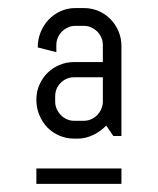

<svg xmlns="http://www.w3.org/2000/svg" viewBox="-20 -724 390 474"><path d="M259.8 -388.2 242.2 -414.1Q229.5 -400.4 210.7 -391.1Q191.9 -381.8 171.9 -381.8H163.1Q143.6 -381.8 126.5 -389.2Q109.4 -396.5 96.9 -409.4Q84.5 -422.4 77.1 -439.9Q69.8 -457.5 69.8 -478Q69.8 -497.6 77.1 -514.4Q84.5 -531.2 96.9 -543.7Q109.4 -556.2 126.5 -563.5Q143.6 -570.8 163.1 -570.8H233.9V-612.8Q233.9 -622.6 230.2 -631.1Q226.6 -639.6 220.2 -646Q213.9 -652.3 205.3 -656.2Q196.8 -660.2 187 -660.2H166Q156.2 -660.2 147.7 -656.2Q139.2 -652.3 132.8 -646Q126.5 -639.6 122.8 -631.1Q119.1 -622.6 119.1 -612.8V-595.2L73.2 -606.9Q73.2 -627 80.3 -644.5Q87.4 -662.1 99.9 -675.3Q112.3 -688.5 129.4 -696.3Q146.5 -704.1 166 -704.1H187Q206.5 -704.1 223.4 -696.8Q240.2 -689.5 252.7 -676.8Q265.1 -664.1 272.5 -647Q279.8 -629.9 279.8 -610.8V-388.2ZM233.9 -533.2H163.1Q143.6 -533.2 129.9 -519.5Q116.2 -505.9 116.2 -485.8V-473.1Q116.2 -463.9 119.9 -455.3Q123.5 -446.8 129.9 -440.2Q136.2 -433.6 144.8 -429.7Q153.3 -425.8 163.1 -425.8H187Q196.8 -425.8 205.3 -429.7Q213.9 -433.6 220.2 -440.2Q226.6 -446.8 230.2 -455.3Q233.9 -463.9 233.9 -473.1ZM69.8 -308.1H279.8V-270H69.8Z"/></svg>

Font: Abel
Style: Regular
Weight: 400
Designer: Matthew Desmond
Foundry: Matthew Desmond
Version: Version 1.002